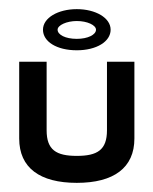

<svg xmlns="http://www.w3.org/2000/svg" viewBox="-20 -396 334 420"><path d="M274 -261H214V-111C214 -68 193 -55 148 -55C103 -55 82 -68 82 -111V-261H22V-93C22 -29 67 4 148 4C229 4 274 -29 274 -93ZM106 -331C106 -341 126 -350 148 -350C171 -350 190 -341 190 -331C190 -320 172 -311 148 -311C123 -311 106 -320 106 -331ZM74 -331C74 -305 104 -286 148 -286C191 -286 222 -305 222 -331C222 -357 189 -376 148 -376C107 -376 74 -357 74 -331Z"/></svg>

Font: Hussar Tani
Style: Dwa
Weight: 700
Foundry: Cannot Into Space Fonts
Version: Version 0.92